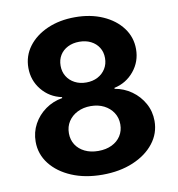

<svg xmlns="http://www.w3.org/2000/svg" viewBox="-83 -812 830 897"><g transform="rotate(-10 332.0 -363.5)"><path d="M331.8 9.8Q249.6 9.8 186.1 -17.1Q122.7 -43.9 86.4 -90.4Q50.2 -136.9 50.2 -195.7Q50.2 -241 71 -279.2Q91.8 -317.3 127.6 -342.8Q163.4 -368.3 207.8 -375.6V-380.1Q149.7 -392.3 113.1 -437.3Q76.6 -482.2 76.6 -541.6Q76.6 -598.1 109.6 -642.3Q142.6 -686.4 200.4 -711.9Q258.2 -737.3 331.8 -737.3Q405.4 -737.3 463.2 -711.9Q521.1 -686.4 554.2 -642.1Q587.3 -597.9 587.3 -541.6Q587.3 -481.9 550.3 -437.1Q513.4 -392.3 456.4 -380.1V-375.6Q500.2 -368.3 536 -342.8Q571.8 -317.3 592.9 -279.2Q614.1 -241 614.1 -195.7Q614.1 -136.9 577.7 -90.4Q541.4 -43.9 477.7 -17.1Q414 9.8 331.8 9.8ZM331.8 -102.9Q368.6 -102.9 395.9 -116.2Q423.3 -129.4 438.6 -153.2Q453.9 -177 453.9 -207.8Q453.9 -239.2 438 -263.4Q422.2 -287.7 394.7 -301.7Q367.2 -315.6 331.8 -315.6Q296.7 -315.6 269.1 -301.8Q241.5 -288 225.7 -263.7Q210 -239.5 210 -207.8Q210 -177 225.2 -153.3Q240.5 -129.7 268 -116.3Q295.5 -102.9 331.8 -102.9ZM331.8 -427.7Q362.4 -427.7 386.1 -440.1Q409.8 -452.5 423.5 -474.6Q437.3 -496.7 437.3 -525.2Q437.3 -553.8 423.7 -575.3Q410.2 -596.8 386.5 -608.8Q362.8 -620.9 331.8 -620.9Q300.8 -620.9 277 -608.8Q253.2 -596.8 239.9 -575.3Q226.6 -553.8 226.6 -525.2Q226.6 -496.7 240.1 -474.8Q253.6 -452.8 277.4 -440.3Q301.2 -427.7 331.8 -427.7Z"/></g></svg>

Font: GitLab Sans
Style: Regular
Weight: 400
Designer: Rasmus Andersson
Foundry: Modifications by GitLab B.V., manufactured by rsms
Version: Version 4.000;git-c8fb6b7